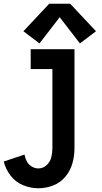

<svg xmlns="http://www.w3.org/2000/svg" viewBox="-26 -793 546 1026"><path d="M185 -561 99 -626 237 -773H349L487 -626L401 -561L293 -701ZM179 213Q137 213 97 196.5Q57 180 30.5 145.5Q4 111 -6 70L105 33Q108 52 117 69Q126 86 143 96.5Q160 107 179 107Q204 107 223 89.5Q242 72 248 48Q254 24 254 -1V-424H138V-530H372V-1Q372 40 361 79.5Q350 119 323.5 151Q297 183 258.5 198Q220 213 179 213Z"/></svg>

Font: Iosevka SS01
Style: Bold
Weight: 700
Monospace: yes
Designer: Belleve Invis
Foundry: Belleve Invis
Version: 2.3.3; ttfautohint (v1.8.3)